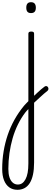

<svg xmlns="http://www.w3.org/2000/svg" viewBox="-127 -802 463 1746"><path d="M151 99Q165 86 181 71Q197 56 214 40Q231 24 248 9.5Q265 -5 279 -15Q289 -21 296.5 -19Q304 -17 309 -9.5Q314 -2 313.5 7Q313 16 305 24Q290 35 272.5 50.5Q255 66 236.5 83Q218 100 199.5 117Q181 134 166 148ZM32 924Q-12 924 -43 901.5Q-74 879 -90.5 837Q-107 795 -107 735Q-107 651 -94 573.5Q-81 496 -56.5 424Q-32 352 5.5 285Q43 218 92 159Q102 148 111.5 138Q121 128 131 118V-496Q131 -506 137.5 -510.5Q144 -515 157 -515Q171 -515 177 -510.5Q183 -506 183 -496V676Q183 739 173 785.5Q163 832 143.5 863Q124 894 95.5 909Q67 924 32 924ZM35 876Q58 876 75 864Q92 852 105 828Q118 804 124.5 768.5Q131 733 131 684V190Q123 198 116.5 205Q110 212 103 221Q65 271 36 330Q7 389 -12 454.5Q-31 520 -41 591Q-51 662 -51 734Q-51 779 -41 810Q-31 841 -11.5 858.5Q8 876 35 876ZM155 -683Q133 -683 122.5 -695Q112 -707 112 -732Q112 -757 122.5 -769.5Q133 -782 155 -782Q177 -782 188 -769.5Q199 -757 199 -732Q199 -707 188 -695Q177 -683 155 -683Z"/></svg>

Font: Playwrite BE WAL ExtraLight
Style: Regular
Weight: 250
Version: Version 1.002